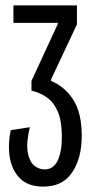

<svg xmlns="http://www.w3.org/2000/svg" viewBox="-20 -680 346 714"><path d="M141 14Q84 14 53.5 -17.5Q23 -49 16 -97.5Q9 -146 20 -196L91 -207Q77 -149 83 -114.5Q89 -80 106.5 -65Q124 -50 146 -50Q179 -50 194.5 -83Q210 -116 210 -170Q210 -232 194 -267Q178 -302 152.5 -319Q127 -336 97 -343V-379L195 -591V-595H30V-660H266V-589L170 -385V-379Q221 -358 252.5 -309Q284 -260 284 -175Q284 -92 248.5 -39Q213 14 141 14Z"/></svg>

Font: Bricolage Grotesque 96pt Condensed Light
Style: Regular
Weight: 300
Width: 3
Designer: Mathieu Triay
Foundry: Atelier Triay
Version: Version 1.001; ttfautohint (v1.8.4.7-5d5b);gftools[0.9.33.de